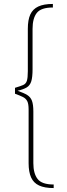

<svg xmlns="http://www.w3.org/2000/svg" viewBox="-20 -788 338 973"><path d="M248 -768V-750Q188 -750 166.5 -722.5Q145 -695 145 -642V-437Q145 -397 138.5 -376Q132 -355 115.5 -345Q99 -335 69 -328Q101 -317 118 -306.5Q135 -296 142 -277Q149 -258 149 -223V39Q149 91 170.5 119Q192 147 252 147V165Q206 165 178 152Q150 139 137.5 111Q125 83 125 39V-233Q125 -262 118 -275.5Q111 -289 96 -296.5Q81 -304 56 -313V-343Q83 -351 97 -357Q111 -363 116 -378Q121 -393 121 -427V-642Q121 -687 133.5 -714.5Q146 -742 174 -755Q202 -768 248 -768Z"/></svg>

Font: Exo 2 Thin
Style: Regular
Weight: 250
Designer: Natanael Gama
Foundry: Natanael Gama
Version: Version 2.010